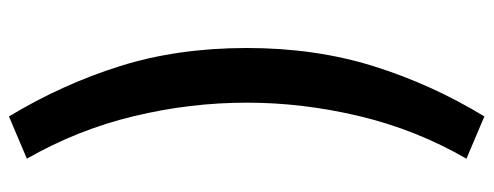

<svg xmlns="http://www.w3.org/2000/svg" viewBox="-348 -524 1075 418"><g transform="rotate(90 189.0 -315.5)"><path d="M234 202Q164 86 124.5 -39.5Q85 -165 85 -316Q85 -465 124.5 -591.5Q164 -718 234 -833L326 -794Q263 -685 233.5 -561.5Q204 -438 204 -316Q204 -192 233.5 -69.5Q263 53 326 163Z"/></g></svg>

Font: Chiron Sans HK TT
Style: Bold
Weight: 700
Designer: Ryoko NISHIZUKA 西塚涼子 (kana, bopomofo & ideographs); Paul D. Hunt (Latin, Greek & Cyrillic); Sandoll Communications 산돌커뮤니
Foundry: Adobe
Version: Version 2.022;hotconv 1.0.109;makeotfexe 2.5.65596